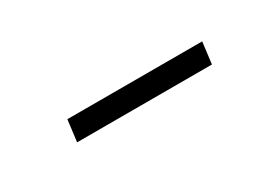

<svg xmlns="http://www.w3.org/2000/svg" viewBox="-19 -104 256 185"><g transform="rotate(-30 109.5 -12.0)"><path d="M40 0H190L193 -24H43Z"/></g></svg>

Font: Noto Sans Arabic ExtCond Thin
Style: Regular
Weight: 100
Width: 2
Designer: Monotype Design Team, Nadine Chahine, Nizar Qandah and Khaled Hosny
Foundry: Monotype Imaging Inc.
Version: Version 2.012